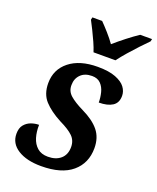

<svg xmlns="http://www.w3.org/2000/svg" viewBox="-144 -852 775 947"><g transform="rotate(20 244.0 -378.0)"><path d="M187 10Q111 10 65 -19Q19 -48 19 -99Q19 -129 33 -146Q47 -163 67.5 -170.5Q88 -178 109 -178Q108 -142 117 -112Q126 -82 147 -63.5Q168 -45 203 -45Q245 -45 270 -67Q295 -89 295 -129Q295 -163 272.5 -185Q250 -207 202 -230Q145 -260 113 -295Q81 -330 81 -387Q81 -459 135.5 -502.5Q190 -546 284 -546Q343 -546 378.5 -532Q414 -518 429.5 -497Q445 -476 445 -452Q445 -415 419 -398.5Q393 -382 348 -382Q348 -408 341.5 -434Q335 -460 318.5 -477Q302 -494 273 -494Q235 -494 213.5 -472.5Q192 -451 192 -418Q191 -386 215 -364.5Q239 -343 286 -320Q346 -291 375.5 -254.5Q405 -218 405 -163Q405 -84 349.5 -37Q294 10 187 10ZM239 -606Q232 -628 220 -655Q208 -682 195 -708Q182 -734 172 -753L175 -766H226Q243 -749 266.5 -722.5Q290 -696 306 -673Q332 -696 366 -722.5Q400 -749 426 -766H488L485 -753Q466 -734 442.5 -709Q419 -684 395.5 -657Q372 -630 354 -606Z"/></g></svg>

Font: Noto Serif SemiCondensed SemiBold
Style: Italic
Weight: 600
Width: 4
Italic angle: -12°
Designer: Monotype Design Team
Foundry: Monotype Imaging Inc.
Version: Version 2.014; ttfautohint (v1.8.4.7-5d5b)